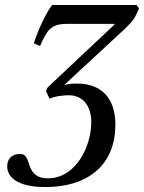

<svg xmlns="http://www.w3.org/2000/svg" viewBox="-20 -510 579 772"><path d="M9 159C9 202 50 242 161 242C347 242 444 142 444 -9C444 -98 403 -174 289 -174C278 -174 248 -173 242 -168L240 -170L469 -382C499 -410 517 -427 529 -454L539 -476L529 -490H190C174 -472 138 -405 116 -336L141 -325C169 -387 182 -414 250 -414H440V-411L172 -159L165 -144L179 -113C202 -124 239 -127 257 -127C317 -127 347 -79 347 -20C347 82 283 207 173 207C75 207 113 109 61 109C24 109 9 132 9 159Z"/></svg>

Font: Heuristica
Style: Italic
Weight: 400
Italic angle: -13°
Version: Version 1.0.1